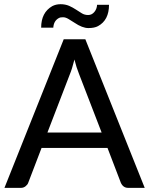

<svg xmlns="http://www.w3.org/2000/svg" viewBox="-20 -907 720 927"><path d="M209 -267.1H470.7L361.8 -549.3Q348.1 -583.5 339.4 -619.6Q327.1 -571.3 317.4 -548.8ZM598.6 0Q574.7 0 563.5 -24.4L499 -192.9H180.7L116.2 -24.4Q113.3 -15.6 103.5 -7.8Q93.8 0 81.5 0H1.5L287.6 -717.3H392.1L678.7 0ZM448.7 -883.8H506.3Q506.3 -809.6 453.1 -780.8Q436 -771.5 406.7 -771.5Q377.4 -771.5 339.4 -797.4Q324.2 -807.1 310.5 -815.4Q296.9 -823.7 284.2 -823.7Q271.5 -824.2 263.2 -819.3Q239.3 -805.7 237.3 -773.4H178.7Q178.7 -846.7 232.4 -877.4Q250 -886.7 272.5 -886.7Q294.9 -886.7 313.5 -878.9Q332 -870.6 346.7 -860.8Q361.8 -851.1 375 -842.8Q388.2 -834.5 405.8 -834.5Q423.3 -834.5 435.5 -849.1Q447.8 -863.8 448.7 -883.8Z"/></svg>

Font: Lato-Medium
Style: Regular
Weight: 500
Designer: Lukasz Dziedzic
Foundry: tyPoland Lukasz Dziedzic
Version: Version 2.006; 2014-01-15